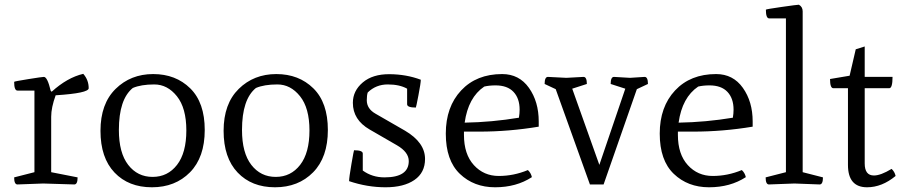

<svg xmlns="http://www.w3.org/2000/svg" viewBox="-20 -782 3837 814"><path d="M199 -393Q265 -453 333 -469Q356 -443 356 -408Q356 -387 216 -378Q197 -326 197 -287V-52L309 -30Q309 0 295 0L163 -4L54 0Q40 0 40 -30L126 -52V-398H54Q40 -398 40 -435Q40 -437 99.5 -446.5Q159 -456 166 -456Q181 -456 195 -397Z M629.5 -468Q725 -468 786.5 -407.5Q848 -347 848 -231Q848 -115 785.5 -51.5Q723 12 624 12Q525 12 465.5 -50.5Q406 -113 406 -227.5Q406 -342 470 -405Q534 -468 629.5 -468ZM484 -231Q484 -134 523.5 -83Q563 -32 627 -32Q691 -32 730.5 -83Q770 -134 770 -229Q770 -324 730 -374Q690 -424 634 -424Q578 -424 543 -409Q484 -361 484 -231Z M1151.5 -468Q1247 -468 1308.5 -407.5Q1370 -347 1370 -231Q1370 -115 1307.5 -51.5Q1245 12 1146 12Q1047 12 987.5 -50.5Q928 -113 928 -227.5Q928 -342 992 -405Q1056 -468 1151.5 -468ZM1006 -231Q1006 -134 1045.5 -83Q1085 -32 1149 -32Q1213 -32 1252.5 -83Q1292 -134 1292 -229Q1292 -324 1252 -374Q1212 -424 1156 -424Q1100 -424 1065 -409Q1006 -361 1006 -231Z M1706 -406Q1674 -424 1624 -424Q1574 -424 1539 -390Q1535 -378 1535 -357Q1535 -321 1572 -300L1697 -228Q1782 -178 1782 -108Q1782 -50 1737 -19Q1692 12 1614.5 12Q1537 12 1460 -14Q1460 -29 1470 -87Q1480 -145 1481 -145Q1518 -145 1518 -131V-59Q1558 -30 1610 -30Q1713 -30 1713 -99Q1713 -137 1663 -166L1547 -233Q1476 -274 1476 -346Q1476 -397 1518 -432.5Q1560 -468 1631.5 -467.5Q1703 -467 1764 -444Q1764 -430 1754 -378Q1744 -326 1743 -326Q1706 -326 1706 -340Z M2109 -468Q2181 -468 2222.5 -409.5Q2264 -351 2264 -267V-245Q2138 -224 2012 -224H1947V-210Q1947 -128 1989 -82Q2031 -36 2094.5 -36Q2158 -36 2218 -61Q2231 -49 2235 -31Q2169 12 2079 12Q1989 12 1929.5 -45Q1870 -102 1870 -215.5Q1870 -329 1935 -398.5Q2000 -468 2109 -468ZM2033 -415Q1965 -369 1950 -262Q2066 -264 2180 -283Q2183 -301 2183 -317Q2183 -365 2157 -392.5Q2131 -420 2081 -420Q2054 -420 2033 -415Z M2539 0H2481L2336 -404L2289 -426Q2289 -456 2303 -456L2381 -452L2454 -456Q2468 -456 2468 -426L2406 -406L2521 -83L2631 -406L2569 -426Q2569 -456 2583 -456L2651 -452L2713 -456Q2727 -456 2727 -426L2680 -404Z M3016 -468Q3088 -468 3129.5 -409.5Q3171 -351 3171 -267V-245Q3045 -224 2919 -224H2854V-210Q2854 -128 2896 -82Q2938 -36 3001.5 -36Q3065 -36 3125 -61Q3138 -49 3142 -31Q3076 12 2986 12Q2896 12 2836.5 -45Q2777 -102 2777 -215.5Q2777 -329 2842 -398.5Q2907 -468 3016 -468ZM2940 -415Q2872 -369 2857 -262Q2973 -264 3087 -283Q3090 -301 3090 -317Q3090 -365 3064 -392.5Q3038 -420 2988 -420Q2961 -420 2940 -415Z M3455 0 3348 -4 3240 0Q3226 0 3226 -30L3312 -52V-704H3241Q3227 -704 3227 -741Q3227 -743 3293.5 -752.5Q3360 -762 3367 -762Q3383 -753 3383 -734V-52L3469 -30Q3469 0 3455 0Z M3777 -36Q3719 12 3656 12Q3575 12 3575 -83V-408H3513Q3499 -408 3499 -447L3582 -461L3608 -573L3646 -585V-456H3764Q3764 -408 3750 -408H3646V-89Q3646 -38 3685 -38Q3714 -38 3760 -66Q3773 -54 3777 -36Z"/></svg>

Font: Mate
Style: Regular
Weight: 400
Designer: Eduardo Rodriguez Tunni
Foundry: Eduardo Rodriguez Tunni
Version: Version 1.002